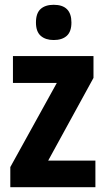

<svg xmlns="http://www.w3.org/2000/svg" viewBox="-20 -781 440 801"><path d="M378 0H23V-84L217 -435H34V-547H370V-456L181 -111H378ZM204 -761Q278 -761 278 -687Q278 -649 258.5 -631.5Q239 -614 204 -614Q170 -614 150 -631.5Q130 -649 130 -687Q130 -726 149.5 -743.5Q169 -761 204 -761Z"/></svg>

Font: Noto Sans Myanmar UI Condensed
Style: Bold
Weight: 700
Width: 3
Designer: Monotype Design Team
Foundry: Monotype Imaging Inc.
Version: Version 2.103; ttfautohint (v1.8.4.7-5d5b)